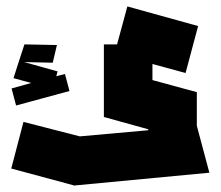

<svg xmlns="http://www.w3.org/2000/svg" viewBox="-20 -440 686 597"><path d="M209 137 208 136 15 84 53 -61 228 -16 441 -35V-38L304 -76H303V-78V-302H344L376 -420L596 -359L557 -213L454 -241V-191L590 -154H592V-49L631 97ZM30 -112 16 -165 77 -182 22 -197 38 -247 56 -302 157 -300 144 -245 55 -247 159 -218 155 -203 182 -210 196 -157Z"/></svg>

Font: Blaka Ink
Style: Regular
Weight: 400
Designer: Mohamed Gaber
Foundry: Kief Type Foundry
Version: Version 1.003; ttfautohint (v1.8.4.7-5d5b)